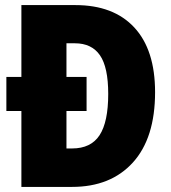

<svg xmlns="http://www.w3.org/2000/svg" viewBox="-20 -734 671 754"><path d="M276 -714Q426 -714 507.5 -626Q589 -538 589 -372Q589 -192 502 -96Q415 0 263 0H64V-298H5V-432H64V-714ZM274 -564H241V-432H320V-298H241V-151H263Q337 -151 371 -203Q405 -255 405 -365Q405 -470 372.5 -517Q340 -564 274 -564Z"/></svg>

Font: Noto Sans Kannada Condensed Black
Style: Regular
Weight: 900
Width: 3
Designer: Jelle Bosma - Monotype Design Team
Foundry: Monotype Imaging Inc.
Version: Version 2.005; ttfautohint (v1.8.4.7-5d5b)